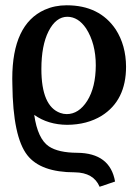

<svg xmlns="http://www.w3.org/2000/svg" viewBox="-20 -465 528 734"><path d="M234.9 -28.8Q281.2 -28.8 313.5 -79.6Q345.7 -130.9 346.2 -214.8Q346.2 -298.8 309.1 -356.4Q279.3 -400.4 237.8 -400.9Q193.8 -400.9 165.5 -345.2Q138.2 -291 138.2 -201.2Q138.2 -59.1 210.4 -33.2Q222.7 -28.8 234.9 -28.8ZM461.9 -210Q461.9 -81.1 368.7 -22.5Q313 11.7 236.8 12.2Q163.6 11.7 110.8 -25.9Q124 65.9 167 94.7Q203.1 118.7 274.9 119.1Q400.9 120.1 419.9 229L360.8 249Q337.9 194.8 266.1 193.8Q135.7 193.8 84.5 128.4Q29.3 58.1 27.3 -142.1Q27.3 -153.3 26.9 -164.1Q26.9 -372.1 150.9 -427.7Q189.5 -444.8 234.9 -444.8Q360.4 -444.8 422.4 -352.5Q461.4 -292 461.9 -210Z"/></svg>

Font: Linux Libertine O
Style: Bold
Weight: 700
Designer: Philipp H. Poll
Foundry: Philipp H. Poll
Version: Version 5.0.0